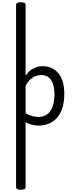

<svg xmlns="http://www.w3.org/2000/svg" viewBox="-20 -1116 675 1732"><path d="M168 596Q146 596 135.5 589.5Q125 583 125 570V-1070Q125 -1083 135.5 -1089.5Q146 -1096 168 -1096Q189 -1096 200 -1089.5Q211 -1083 211 -1070V-433Q235 -468 261 -486.5Q287 -505 313.5 -512Q340 -519 365 -519Q451 -519 505.5 -456.5Q560 -394 560 -266Q560 -214 550 -170Q540 -126 521 -91.5Q502 -57 473.5 -33Q445 -9 408.5 4Q372 17 328 17Q297 17 267 9Q237 1 211 -14V570Q211 583 200 589.5Q189 596 168 596ZM211 -95Q241 -77 270 -69Q299 -61 328 -61Q354 -61 376 -69Q398 -77 415.5 -93Q433 -109 445.5 -133.5Q458 -158 464.5 -190.5Q471 -223 471 -263Q471 -318 458 -357.5Q445 -397 419 -418Q393 -439 353 -439Q326 -439 300.5 -429Q275 -419 252.5 -398Q230 -377 211 -343Z"/></svg>

Font: Playwrite PT
Style: Regular
Weight: 400
Designer: Veronika Burian, José Scaglione
Foundry: TypeTogether
Version: Version 1.002